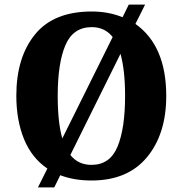

<svg xmlns="http://www.w3.org/2000/svg" viewBox="-20 -775 794 835"><path d="M145 40H216L242 -13Q302 10 378 10Q535 10 619 -91Q703 -192 703 -358Q703 -576 569 -671L611 -755H540L513 -700Q452 -725 379 -725Q213 -725 132 -625Q51 -525 51 -359Q51 -252 84.5 -170Q118 -88 186 -42ZM251 -173Q231 -242 231 -358Q231 -500 264.5 -578.5Q298 -657 379 -657Q436 -657 470 -614ZM378 -58Q320 -58 286 -101L504 -541Q524 -469 524 -358Q524 -216 491 -137Q458 -58 378 -58Z"/></svg>

Font: Noto Serif SemiCondensed Extra
Style: Regular
Weight: 800
Width: 4
Designer: Monotype Design Team
Foundry: Monotype Imaging Inc.
Version: Version 1.002